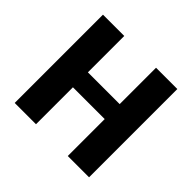

<svg xmlns="http://www.w3.org/2000/svg" viewBox="-175 -943 1143 1143"><g transform="rotate(45 396.5 -371.5)"><path d="M83.5 0V-743.2H262.7V-437H530.3V-743.2H709.5V0H530.3V-311H262.7V0Z"/></g></svg>

Font: HaufeMerriweatherSans
Style: Bold
Weight: 700
Designer: Eben Sorkin
Foundry: Eben Sorkin
Version: Version 1.56